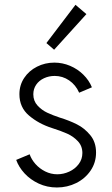

<svg xmlns="http://www.w3.org/2000/svg" viewBox="-20 -789 474 816"><path d="M48.8 -109.4 106 -133.3Q113.3 -111.8 130.4 -92.3Q147.5 -72.8 171.9 -60.5Q196.3 -48.3 223.6 -48.3Q249.5 -48.3 274.2 -59.6Q298.8 -70.8 314.5 -91.6Q330.1 -112.3 330.1 -138.7Q330.1 -168.5 310.8 -189Q291.5 -209.5 265.1 -221.2Q238.8 -232.9 200.2 -245.1Q144 -263.2 103.3 -297.9Q62.5 -332.5 62.5 -388.7Q62.5 -427.2 82.8 -457.8Q103 -488.3 137.2 -505.6Q171.4 -522.9 210.9 -522.9Q245.6 -522.9 277.8 -509.3Q310.1 -495.6 334.2 -471.7Q358.4 -447.8 370.6 -418L316.4 -395Q301.8 -428.2 273.9 -447.3Q246.1 -466.3 212.4 -466.3Q188 -466.3 167 -456.5Q146 -446.8 133.8 -429Q121.6 -411.1 121.6 -388.2Q121.6 -359.9 139.6 -340.3Q157.7 -320.8 180.7 -310.1Q203.6 -299.3 234.4 -289.1Q274.4 -276.9 306.6 -260.7Q338.9 -244.6 363.5 -214.8Q388.2 -185.1 388.2 -140.6Q388.2 -98.1 365.2 -64.2Q342.3 -30.3 304.2 -11.2Q266.1 7.8 221.7 7.8Q180.2 7.8 144.5 -8.8Q108.9 -25.4 84.2 -52.2Q59.6 -79.1 48.8 -109.4ZM177.2 -606 300.8 -768.6 347.2 -729 210 -577.6Z"/></svg>

Font: Reddit Sans Light
Style: Regular
Weight: 300
Designer: Stephen Hutchings
Foundry: Reddit
Version: Version 1.013